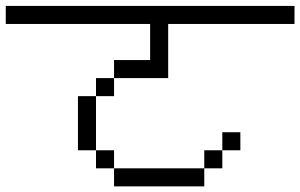

<svg xmlns="http://www.w3.org/2000/svg" viewBox="-20 -708 1040 665"><path d="M1000 -625H562.5V-437.5H375V-500H500V-625H0V-687.5H1000ZM250 -375H312.5V-187.5H250ZM312.5 -187.5H375V-125H312.5ZM312.5 -437.5H375V-375H312.5ZM375 -125H687.5V-62.5H375ZM687.5 -187.5H750V-125H687.5ZM750 -250H812.5V-187.5H750Z"/></svg>

Font: ChillBitmapSE 16px
Style: Regular
Weight: 400
Designer: Designed by Warren2060
Foundry: ChillType
Version: Version 1.000